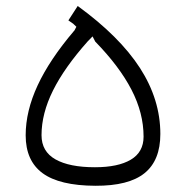

<svg xmlns="http://www.w3.org/2000/svg" viewBox="-20 -611 612 632"><path d="M269 -475.1Q192.4 -389.2 154.5 -313.2Q116.7 -237.3 116.7 -166Q116.7 -112.3 162.6 -86.4Q208.5 -60.5 292.5 -60.5Q368.7 -60.5 410.6 -85.4Q452.6 -110.4 452.6 -161.1Q452.6 -238.8 412.8 -315.7Q373 -392.6 293.5 -474.1L284.7 -491.2L270.5 -476.6L269.5 -475.6H269ZM205.1 -543.9 235.8 -591.3Q373.5 -491.2 440.7 -387.2Q507.8 -283.2 507.8 -169.9Q507.8 -83 455.8 -41Q403.8 1 293.9 0.5Q175.8 0 120.1 -41Q64.5 -82 64.5 -165.5Q64.5 -245.1 103.8 -329.8Q143.1 -414.6 224.1 -509.8L225.1 -510.7L226.1 -512.7L226.6 -513.7L231.4 -522.9L223.6 -530.3L223.1 -530.8L222.2 -531.7L221.2 -532.7Z"/></svg>

Font: Shabnam Thin WOL
Style: Thin-WOL
Weight: 100
Foundry: DejaVu fonts team - Redesigned by Saber Rastikerdar - Based on Vazir font
Version: Version 5.0.0